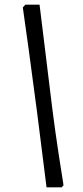

<svg xmlns="http://www.w3.org/2000/svg" viewBox="-20 -695 357 825"><path d="M150 -675 205 -226Q217 -131 232.5 -30Q248 71 253 101L245 110H180L139 -215Q121 -353 103 -484.5Q85 -616 78 -663L89 -675Z"/></svg>

Font: Alegreya SC Medium
Style: Italic
Weight: 500
Italic angle: -7°
Designer: Juan Pablo del Peral
Foundry: Huerta Tipografica
Version: Version 2.007; ttfautohint (v1.6)